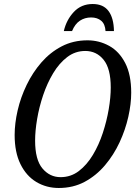

<svg xmlns="http://www.w3.org/2000/svg" viewBox="-20 -926 685 957"><path d="M273 11Q211 11 161 -19Q111 -49 82 -108Q53 -167 53 -253Q53 -311 68 -376Q83 -441 113 -503Q143 -565 186.5 -615Q230 -665 287.5 -695Q345 -725 416 -725Q474 -725 524 -697.5Q574 -670 604 -612Q634 -554 634 -464Q634 -408 619.5 -343.5Q605 -279 576 -216.5Q547 -154 503.5 -102.5Q460 -51 402.5 -20Q345 11 273 11ZM282 -43Q333 -43 373 -73.5Q413 -104 443 -154Q473 -204 492.5 -263.5Q512 -323 522 -382Q532 -441 532 -490Q532 -584 496.5 -628Q461 -672 405 -672Q355 -672 315 -641.5Q275 -611 245 -561Q215 -511 195 -451.5Q175 -392 165 -332.5Q155 -273 155 -225Q155 -130 191.5 -86.5Q228 -43 282 -43ZM298 -771Q311 -827 348 -866.5Q385 -906 442 -906Q495 -906 521 -871Q547 -836 548 -771H506Q504 -806 484.5 -822.5Q465 -839 434 -839Q403 -839 378.5 -823Q354 -807 339 -771Z"/></svg>

Font: Noto Serif Condensed
Style: Italic
Weight: 400
Width: 3
Italic angle: -12°
Designer: Monotype Design Team
Foundry: Monotype Imaging Inc.
Version: Version 2.014; ttfautohint (v1.8.4.7-5d5b)